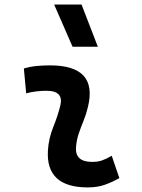

<svg xmlns="http://www.w3.org/2000/svg" viewBox="-20 -815 626 845"><path d="M471.7 -129.4 505.4 -31.2Q475.6 -14.2 442.4 -2.2Q409.2 9.8 366.2 9.8Q180.7 9.8 190.9 -153.3Q194.3 -206.5 214.4 -255.9Q234.4 -305.2 245.1 -349.1Q262.2 -415.5 184.6 -415.5Q138.2 -415.5 95.2 -404.3L85 -513.7Q113.8 -522 142.6 -524.7Q171.4 -527.3 200.2 -527.3Q411.6 -527.3 367.2 -345.2Q359.4 -312 347.7 -283.4Q335.9 -254.9 326.4 -226.8Q316.9 -198.7 314.5 -166.5Q310.1 -102.5 385.3 -102.5Q409.7 -102.5 428 -108.6Q446.3 -114.7 471.7 -129.4ZM299.3 -609.4 218.3 -794.9H338.9L410.6 -609.4Z"/></svg>

Font: Cascadia Code PL SemiBold
Style: Italic
Weight: 600
Italic angle: -10°
Monospace: yes
Designer: Aaron Bell
Foundry: Saja Typeworks
Version: Version 2404.023; ttfautohint (v1.8.4)